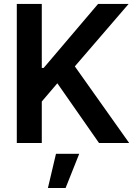

<svg xmlns="http://www.w3.org/2000/svg" viewBox="-20 -727 689 976"><path d="M65.4 -707H192.4V-381.8H202.1L478.5 -707H633.8L360.4 -389.6L636.7 0H483.4L271.5 -303.7L192.4 -210.9V0H65.4ZM264.6 54.7H382.8L313.5 228.5H223.6Z"/></svg>

Font: Pretendard Std SemiBold
Style: Regular
Weight: 600
Designer: Base glyphs from Inter by Rasmus Andersson; Hangeul glyphs from Noto Sans CJK(Source Han Sans) by Jang Soo-young and Kan
Foundry: Kil Hyung-jin
Version: Version 1.309